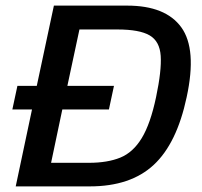

<svg xmlns="http://www.w3.org/2000/svg" viewBox="-20 -664 718 684"><path d="M36 0 94 -274H24L42 -358H111L172 -644H433Q570 -644 626 -566.5Q682 -489 645 -318Q610 -153 527.5 -76.5Q445 0 300 0ZM162 -84H297Q363 -84 408.5 -102.5Q454 -121 485 -172Q516 -223 536 -318Q556 -413 552.5 -465Q549 -517 513 -538Q477 -559 398 -559H263L220 -358H386L368 -274H202Z"/></svg>

Font: Kanit
Style: Italic
Weight: 400
Italic angle: -12°
Designer: Katatrad Team
Foundry: CadsonDemak
Version: Version 2.000; ttfautohint (v1.8.3)